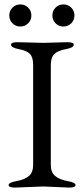

<svg xmlns="http://www.w3.org/2000/svg" viewBox="-20 -844 380 869"><path d="M217 -774Q217 -795 231.5 -809.5Q246 -824 267 -824Q288 -824 302.5 -809.5Q317 -795 317 -774Q317 -753 302.5 -738.5Q288 -724 267 -724Q246 -724 231.5 -738.5Q217 -753 217 -774ZM22 -774Q22 -795 36.5 -809.5Q51 -824 72 -824Q93 -824 107.5 -809.5Q122 -795 122 -774Q122 -753 107.5 -738.5Q93 -724 72 -724Q51 -724 36.5 -738.5Q22 -753 22 -774ZM293 5 176 0 48 5Q19 5 19 -6.5Q19 -18 55.5 -24.5Q92 -31 111 -47.5Q130 -64 130 -98V-550Q130 -585 115.5 -600Q101 -615 65.5 -621.5Q30 -628 30 -642Q30 -653 59 -653L176 -650L285 -653Q314 -653 314 -642Q314 -628 278 -621.5Q242 -615 226 -599.5Q210 -584 210 -550V-98Q210 -64 229.5 -47.5Q249 -31 285.5 -24.5Q322 -18 322 -6.5Q322 5 293 5Z"/></svg>

Font: EB Garamond
Style: Regular
Weight: 400
Version: Version 0.012